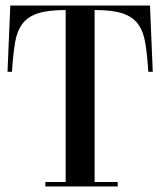

<svg xmlns="http://www.w3.org/2000/svg" viewBox="-20 -670 576 690"><path d="M143 -16H216V-634Q154 -634 117.5 -622.5Q81 -611 61 -585Q41 -559 34 -516.5Q27 -474 23 -412H7L17 -650H519L529 -412H513Q509 -474 502 -516.5Q495 -559 475 -585Q455 -611 418.5 -622.5Q382 -634 320 -634V-16H403V0H143Z"/></svg>

Font: Elsie
Style: Regular
Weight: 400
Designer: Alejandro Inler
Foundry: Alejandro Inler
Version: 1.001